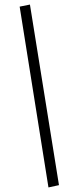

<svg xmlns="http://www.w3.org/2000/svg" viewBox="-20 -764 313 840"><path d="M192 56 66 -735 111 -744 238 46Z"/></svg>

Font: Nunito Sans 7pt ExtraLight
Style: Italic
Weight: 250
Italic angle: -9°
Designer: Vernon Adams
Foundry: Vernon Adams
Version: Version 3.101;gftools[0.9.27]